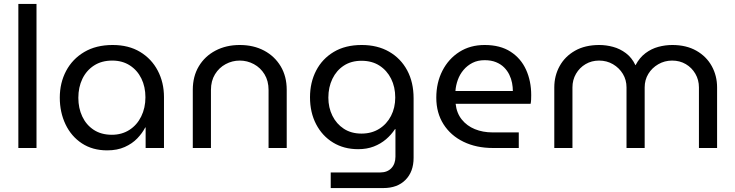

<svg xmlns="http://www.w3.org/2000/svg" viewBox="-20 -750 3727 973"><path d="M73 0V-730H165V0Z M523 12Q449 12 395 -23.5Q341 -59 312 -120Q283 -181 283 -255Q283 -330 315 -390.5Q347 -451 407 -486.5Q467 -522 551 -522Q632 -522 690 -487Q748 -452 779.5 -392Q811 -332 811 -258V0H718V-104H716Q701 -75 675.5 -48.5Q650 -22 612 -5Q574 12 523 12ZM547 -67Q597 -67 635.5 -91.5Q674 -116 695.5 -159.5Q717 -203 717 -257Q717 -310 696.5 -352Q676 -394 638 -418.5Q600 -443 549 -443Q495 -443 456.5 -418Q418 -393 397.5 -350.5Q377 -308 377 -254Q377 -202 397 -159.5Q417 -117 455 -92Q493 -67 547 -67Z M957 0V-295Q957 -363 987.5 -414Q1018 -465 1072 -493.5Q1126 -522 1195 -522Q1265 -522 1318.5 -493.5Q1372 -465 1402.5 -414Q1433 -363 1433 -295V0H1341V-294Q1341 -340 1320.5 -373.5Q1300 -407 1266.5 -425Q1233 -443 1195 -443Q1157 -443 1123.5 -425Q1090 -407 1069.5 -373.5Q1049 -340 1049 -294V0Z M1656 203V124H1906Q1943 124 1963.5 102Q1984 80 1984 44V-96H1982Q1963 -67 1936 -44Q1909 -21 1874 -7.5Q1839 6 1795 6Q1723 6 1668 -27.5Q1613 -61 1582 -120.5Q1551 -180 1551 -257Q1551 -332 1582 -392Q1613 -452 1671.5 -487Q1730 -522 1813 -522Q1893 -522 1952 -488Q2011 -454 2043.5 -393.5Q2076 -333 2076 -252V50Q2076 120 2035 161.5Q1994 203 1923 203ZM1812 -73Q1863 -73 1901.5 -97Q1940 -121 1961.5 -162.5Q1983 -204 1983 -256Q1983 -309 1962 -351Q1941 -393 1903 -417.5Q1865 -442 1812 -442Q1760 -442 1722.5 -417.5Q1685 -393 1664.5 -350.5Q1644 -308 1644 -255Q1644 -205 1664.5 -163.5Q1685 -122 1722.5 -97.5Q1760 -73 1812 -73Z M2478 0Q2394 0 2329 -31.5Q2264 -63 2227.5 -120.5Q2191 -178 2191 -255Q2191 -331 2222 -391.5Q2253 -452 2308 -487Q2363 -522 2436 -522Q2515 -522 2567.5 -488Q2620 -454 2646 -396.5Q2672 -339 2672 -268Q2672 -257 2671.5 -245Q2671 -233 2669 -224H2289Q2294 -177 2320 -144.5Q2346 -112 2386.5 -95.5Q2427 -79 2476 -79H2609V0ZM2288 -289H2579Q2579 -308 2575 -329.5Q2571 -351 2561 -371.5Q2551 -392 2534.5 -408.5Q2518 -425 2493.5 -435Q2469 -445 2436 -445Q2401 -445 2374.5 -431.5Q2348 -418 2329 -395.5Q2310 -373 2300 -345Q2290 -317 2288 -289Z M2789 0V-307Q2789 -366 2816 -415Q2843 -464 2894 -493Q2945 -522 3017 -522Q3052 -522 3087 -512.5Q3122 -503 3152 -480.5Q3182 -458 3200 -420H3201Q3221 -458 3251 -480.5Q3281 -503 3316 -512.5Q3351 -522 3387 -522Q3458 -522 3509 -493Q3560 -464 3587 -415Q3614 -366 3614 -307V0H3522V-307Q3522 -345 3504 -376Q3486 -407 3455.5 -425Q3425 -443 3386 -443Q3348 -443 3316 -424.5Q3284 -406 3265.5 -375.5Q3247 -345 3247 -307V0H3155V-307Q3155 -345 3136.5 -375.5Q3118 -406 3086.5 -424.5Q3055 -443 3016 -443Q2978 -443 2947.5 -425Q2917 -407 2899 -376Q2881 -345 2881 -307V0Z"/></svg>

Font: MuseoModerno SemiBold
Style: Regular
Weight: 400
Version: Version 1.001